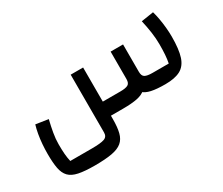

<svg xmlns="http://www.w3.org/2000/svg" viewBox="-118 -770 1523 1311"><g transform="rotate(-30 643.5 -114.0)"><path d="M308 240Q230 240 182 230Q134 220 109.5 194.5Q85 169 76.5 124.5Q68 80 68 10Q68 -27 71 -65.5Q74 -104 80.5 -141Q87 -178 96 -207L194 -192Q182 -143 174 -97Q166 -51 166 -10Q166 34 168.5 66.5Q171 99 178 129H349Q418 129 446.5 119Q475 109 475 76V-380H573V26Q573 90 562.5 132Q552 174 524 197.5Q496 221 444 230.5Q392 240 308 240ZM573 0V-111H712Q753 -111 771.5 -121Q790 -131 790 -164V-380H888V-205Q888 -143 879.5 -103Q871 -63 848 -40.5Q825 -18 781.5 -9Q738 0 668 0ZM1003 0Q936 0 894 -9Q852 -18 829.5 -40.5Q807 -63 798.5 -103Q790 -143 790 -205V-380H888V-164Q888 -131 906.5 -121Q925 -111 965 -111H1093Q1099 -141 1101.5 -176Q1104 -211 1104 -256Q1104 -302 1097 -351.5Q1090 -401 1078 -453L1175 -468Q1183 -441 1189.5 -405Q1196 -369 1199.5 -331Q1203 -293 1203 -261Q1203 -160 1184.5 -103.5Q1166 -47 1122.5 -23.5Q1079 0 1003 0Z"/></g></svg>

Font: Changa ExtraLight Medium
Style: Regular
Weight: 500
Version: Version 3.002; ttfautohint (v1.8.2)